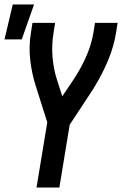

<svg xmlns="http://www.w3.org/2000/svg" viewBox="-20 -837 545 857"><path d="M143 0 191 -291 140 -452Q122 -508 115 -568.5Q108 -629 118 -691L125 -735H226L219 -691Q210 -636 214.5 -582Q219 -528 235 -479L258 -407L313 -489Q344 -537 366 -587.5Q388 -638 397 -691L404 -735H505L498 -691Q488 -629 463 -569Q438 -509 404 -453V-452Q401 -449 399.5 -446.5Q398 -444 397 -441L291 -280L245 0ZM0 -661 37 -817H132L77 -661Z"/></svg>

Font: Iosevka Term Curly SmBd Obl
Style: Regular
Weight: 600
Italic angle: -9°
Designer: Belleve Invis
Foundry: Belleve Invis
Version: Version 32.3.0